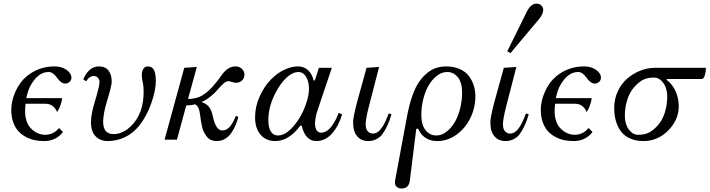

<svg xmlns="http://www.w3.org/2000/svg" viewBox="-20 -782 3977 1075"><path d="M43 -167Q43 -216.8 66.7 -269.5Q90.3 -322.3 128.4 -354Q195.8 -410.2 285.6 -410.2Q325.2 -410.2 352.5 -390.9Q379.9 -371.6 379.9 -346.7Q379.9 -333 369.4 -323.5Q358.9 -314 345.7 -314Q321.3 -314 297.4 -349.1Q276.4 -378.9 252 -378.9Q195.3 -378.9 154.3 -308.6Q136.2 -278.3 127.4 -232.4H328.1Q322.3 -189.5 299.8 -154.3Q293 -173.3 276.4 -187.3Q259.8 -201.2 232.4 -201.2H123Q120.6 -182.6 120.6 -157.2Q120.6 -129.4 128.2 -106.4Q135.7 -83.5 147.7 -69.1Q159.7 -54.7 175 -44.9Q190.4 -35.2 204.6 -31.2Q218.8 -27.3 232.4 -27.3Q279.8 -27.3 310.5 -65.4L332.5 -43Q316.9 -21 289.8 -6.6Q262.7 7.8 226.6 7.8Q199.2 7.8 174.3 2.7Q149.4 -2.4 125 -15.4Q100.6 -28.3 82.8 -47.6Q64.9 -66.9 54 -97.7Q43 -128.4 43 -167Z M446.3 -336.9Q458.5 -369.6 481.4 -389.9Q504.4 -410.2 532.2 -410.2Q569.3 -410.2 587.4 -387.2Q605.5 -364.3 605.5 -324.2Q605.5 -302.7 579.1 -215.8Q557.6 -145.5 557.6 -100.6Q557.6 -31.2 615.2 -31.2Q656.2 -31.2 692.1 -57.6Q728 -84 752 -127Q784.2 -185.1 784.2 -269.5Q784.2 -295.4 780.8 -312.5Q773.9 -344.2 773.9 -361.3Q773.9 -382.3 782.5 -396.2Q791 -410.2 807.1 -410.2Q832 -410.2 842.3 -389.6Q852.5 -369.1 852.5 -329.1Q852.5 -277.8 827.9 -206.1Q803.2 -134.3 760.7 -80.1Q726.6 -36.6 680.4 -14.4Q634.3 7.8 583 7.8Q543.5 7.8 517.6 -16.6Q489.3 -43.5 489.3 -97.7Q489.3 -141.1 509.8 -209Q537.1 -298.8 537.1 -322.3Q537.1 -337.4 527.8 -346.9Q518.6 -356.4 504.9 -356.4Q480 -356.4 462.9 -327.1Z M901.4 0 1011.7 -402.3 1082 -407.2 1032.7 -227.5Q1074.7 -229.5 1098.1 -240.2Q1134.3 -256.8 1169.4 -295.9Q1201.2 -332 1221.7 -362.3Q1255.4 -410.2 1298.3 -410.2Q1319.8 -410.2 1334.2 -396.7Q1348.6 -383.3 1348.6 -364.7Q1348.6 -344.2 1335 -331.3Q1321.3 -318.4 1301.8 -318.4Q1293.9 -318.4 1277.3 -323.2Q1265.6 -327.6 1257.3 -327.6Q1238.3 -327.6 1195.3 -276.4Q1182.1 -260.3 1156.5 -240Q1130.9 -219.7 1112.3 -212.9L1111.3 -209Q1135.3 -201.7 1149.7 -184.1Q1164.1 -166.5 1170.9 -133.8Q1187.5 -51.8 1224.6 -51.8Q1238.3 -51.8 1250.2 -58.6Q1262.2 -65.4 1271.5 -78.4Q1280.8 -91.3 1287.4 -103.8Q1293.9 -116.2 1300.8 -132.8L1314.5 -127.9Q1308.6 -104.5 1299.6 -82.8Q1290.5 -61 1276.4 -39.6Q1262.2 -18.1 1241 -5.1Q1219.7 7.8 1194.3 7.8Q1176.3 7.8 1161.9 1.7Q1147.5 -4.4 1137.9 -17.1Q1128.4 -29.8 1121.8 -42.2Q1115.2 -54.7 1111.1 -73.7Q1106.9 -92.8 1105 -105.2Q1103 -117.7 1100.6 -136.7Q1097.2 -163.6 1091.3 -177.2Q1085.4 -190.9 1071.3 -198.2Q1052.2 -191.9 1022.9 -191.9L970.7 0Z M1408.2 -124.5Q1408.2 -184.6 1433.1 -240.5Q1458 -296.4 1495.1 -335Q1531.7 -373 1572 -391.6Q1612.3 -410.2 1648.4 -410.2Q1682.1 -410.2 1705.1 -388.7Q1728 -367.2 1735.8 -331.5H1742.7L1765.6 -402.3H1837.9L1755.4 -156.7Q1750.5 -142.6 1747.1 -122.1Q1743.7 -101.6 1743.7 -91.8Q1743.7 -64.9 1753.4 -52Q1763.2 -39.1 1777.3 -39.1Q1794.4 -39.1 1810.3 -49.6Q1826.2 -60.1 1838.6 -77.6Q1851.1 -95.2 1859.9 -112.5Q1868.7 -129.9 1876 -149.9L1895.5 -142.1Q1876 -75.7 1838.4 -33.9Q1800.8 7.8 1751.5 7.8Q1720.7 7.8 1699.7 -14.2Q1678.7 -36.1 1669.9 -77.1L1661.6 -78.6Q1597.2 7.8 1521.5 7.8Q1469.2 7.8 1438.5 -28.3Q1408.2 -64 1408.2 -124.5ZM1482.4 -109.4Q1482.4 -67.4 1496.6 -45.4Q1510.7 -23.4 1536.1 -23.4Q1594.2 -23.4 1655.3 -119.1Q1677.7 -154.3 1693.8 -201.7Q1710 -249 1710 -283.2Q1710 -318.4 1698.2 -343.8Q1681.6 -378.9 1649.4 -378.9Q1622.6 -378.9 1591.8 -353.8Q1561 -328.6 1533.2 -281.2Q1482.4 -194.8 1482.4 -109.4Z M1957 -97.7Q1957 -124 1977.1 -202.1L2032.2 -402.3L2102.5 -407.2L2045.4 -186Q2027.3 -115.2 2027.3 -85Q2027.3 -61 2038.6 -47.6Q2049.8 -34.2 2068.4 -34.2Q2097.2 -34.2 2121.6 -72.3Q2139.2 -100.1 2156.2 -147L2171.9 -142.1Q2152.3 -73.2 2120.1 -29.8Q2107.4 -12.7 2086.4 -2.4Q2065.4 7.8 2042 7.8Q2002.4 7.8 1980.5 -18.6Q1957 -43.5 1957 -97.7Z M2191.4 242.7Q2191.4 233.4 2193.4 222.2L2257.8 -124.5Q2283.7 -265.1 2329.6 -328.1Q2358.9 -368.2 2394.3 -389.2Q2429.7 -410.2 2477.5 -410.2Q2521 -410.2 2554 -395.5Q2586.9 -380.9 2605.2 -356.4Q2623.5 -332 2632.6 -303.5Q2641.6 -274.9 2641.6 -243.2Q2641.6 -177.7 2612.8 -119.9Q2584 -62 2534.7 -27.1Q2485.4 7.8 2428.7 7.8Q2351.6 7.8 2320.3 -62.5L2310.5 -59.6L2274.9 226.6Q2270.5 273.4 2228.5 273.4Q2212.4 273.4 2201.9 264.4Q2191.4 255.4 2191.4 242.7ZM2338.9 -139.6Q2338.9 -82.5 2362.8 -53Q2386.7 -23.4 2422.9 -23.4Q2453.1 -23.4 2481 -45.2Q2508.8 -66.9 2529.3 -103.5Q2547.4 -136.7 2557.4 -179.4Q2567.4 -222.2 2567.4 -262.7Q2567.4 -319.8 2543.5 -349.4Q2519.5 -378.9 2483.4 -378.9Q2453.1 -378.9 2425.3 -357.2Q2397.5 -335.4 2377 -298.8Q2358.9 -265.6 2348.9 -222.9Q2338.9 -180.2 2338.9 -139.6Z M2820.3 -495.1 2928.7 -714.8Q2952.1 -761.7 2983.4 -761.7Q3000 -761.7 3010.7 -751.5Q3021.5 -741.2 3021.5 -727.1Q3021.5 -702.1 2994.1 -670.4L2837.9 -484.4ZM2725.6 -97.7Q2725.6 -124 2745.6 -202.1L2800.8 -402.3L2871.1 -407.2L2814 -186Q2795.9 -115.2 2795.9 -85Q2795.9 -61 2807.1 -47.6Q2818.4 -34.2 2836.9 -34.2Q2865.7 -34.2 2890.1 -72.3Q2907.7 -100.1 2924.8 -147L2940.4 -142.1Q2920.9 -73.2 2888.7 -29.8Q2876 -12.7 2855 -2.4Q2834 7.8 2810.5 7.8Q2771 7.8 2749 -18.6Q2725.6 -43.5 2725.6 -97.7Z M3007.8 -167Q3007.8 -216.8 3031.5 -269.5Q3055.2 -322.3 3093.3 -354Q3160.6 -410.2 3250.5 -410.2Q3290 -410.2 3317.4 -390.9Q3344.7 -371.6 3344.7 -346.7Q3344.7 -333 3334.2 -323.5Q3323.7 -314 3310.5 -314Q3286.1 -314 3262.2 -349.1Q3241.2 -378.9 3216.8 -378.9Q3160.2 -378.9 3119.1 -308.6Q3101.1 -278.3 3092.3 -232.4H3293Q3287.1 -189.5 3264.6 -154.3Q3257.8 -173.3 3241.2 -187.3Q3224.6 -201.2 3197.3 -201.2H3087.9Q3085.4 -182.6 3085.4 -157.2Q3085.4 -129.4 3093 -106.4Q3100.6 -83.5 3112.5 -69.1Q3124.5 -54.7 3139.9 -44.9Q3155.3 -35.2 3169.4 -31.2Q3183.6 -27.3 3197.3 -27.3Q3244.6 -27.3 3275.4 -65.4L3297.4 -43Q3281.7 -21 3254.6 -6.6Q3227.5 7.8 3191.4 7.8Q3164.1 7.8 3139.2 2.7Q3114.3 -2.4 3089.8 -15.4Q3065.4 -28.3 3047.6 -47.6Q3029.8 -66.9 3018.8 -97.7Q3007.8 -128.4 3007.8 -167Z M3418.9 -178.7Q3418.9 -228 3439 -270.8Q3459 -313.5 3491.5 -341.8Q3523.9 -370.1 3564.7 -386.2Q3605.5 -402.3 3647.5 -402.3H3932.6Q3932.6 -381.3 3926.3 -360.6Q3919.9 -339.8 3909.2 -339.8H3714.4L3711.9 -335.4Q3746.6 -308.6 3763.4 -269.5Q3780.3 -230.5 3780.3 -187.5Q3780.3 -110.8 3721.4 -51.5Q3662.6 7.8 3583 7.8Q3539.1 7.8 3506.6 -7.1Q3474.1 -22 3455.3 -48.3Q3436.5 -74.7 3427.7 -107.2Q3418.9 -139.6 3418.9 -178.7ZM3478.5 -133.8Q3478.5 -86.9 3500.7 -57.1Q3522.9 -27.3 3553.2 -27.3Q3585.4 -27.3 3609.6 -37.8Q3633.8 -48.3 3662.1 -79.1Q3689 -108.9 3702.4 -152.3Q3715.8 -195.8 3715.8 -241.2Q3715.8 -288.1 3693.6 -317.9Q3671.4 -347.7 3641.1 -347.7Q3608.9 -347.7 3584.7 -337.2Q3560.5 -326.7 3532.2 -295.9Q3505.4 -266.1 3491.9 -222.7Q3478.5 -179.2 3478.5 -133.8Z"/></svg>

Font: Theano Modern
Style: Regular
Weight: 400
Designer: Alexey Kryukov
Version: Version 2.00